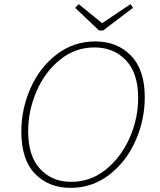

<svg xmlns="http://www.w3.org/2000/svg" viewBox="-20 -900 774 927"><path d="M83 -265Q83 -375 128 -475.5Q173 -576 254.5 -638Q336 -700 440 -700Q546 -700 612.5 -631.5Q679 -563 679 -430Q679 -322 634.5 -221Q590 -120 508 -56.5Q426 7 321 7Q215 7 149 -61Q83 -129 83 -265ZM647 -427Q647 -547 588 -609Q529 -671 436 -671Q343 -671 270 -612Q197 -553 156.5 -459.5Q116 -366 116 -266Q116 -146 174 -84Q232 -22 324 -22Q417 -22 490.5 -81Q564 -140 605.5 -233.5Q647 -327 647 -427ZM473 -788 610 -880 622 -862 478 -753H458L343 -862L360 -880Z"/></svg>

Font: Bitter Pro ExtraLight
Style: Italic
Weight: 275
Italic angle: -9°
Designer: Sol Matas, and Bitter project Authors
Foundry: Sol Matas
Version: Version 1.010